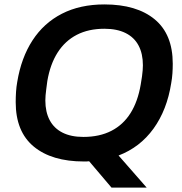

<svg xmlns="http://www.w3.org/2000/svg" viewBox="-20 -718 822 868"><path d="M484 130 383 11Q377 12 371 12Q365 12 359 12Q214 12 132.5 -55.5Q51 -123 51 -256Q51 -280 52.5 -303Q54 -326 58 -348Q76 -457 127 -535.5Q178 -614 260 -656Q342 -698 452 -698Q598 -698 679.5 -630.5Q761 -563 761 -430Q761 -408 759.5 -386Q758 -364 754 -342Q735 -221 674 -136.5Q613 -52 516 -15L643 130ZM357 -99Q430 -99 483.5 -126.5Q537 -154 570 -206.5Q603 -259 616 -335Q620 -357 622 -372.5Q624 -388 625 -400Q626 -412 626 -423Q626 -475 606.5 -512Q587 -549 548 -568.5Q509 -588 452 -588Q380 -588 327 -560.5Q274 -533 240.5 -480.5Q207 -428 194 -352Q191 -330 189 -314Q187 -298 186 -286.5Q185 -275 185 -264Q185 -212 204.5 -175Q224 -138 262.5 -118.5Q301 -99 357 -99Z"/></svg>

Font: Archivo Variable SemiBold
Style: Italic
Weight: 600
Italic angle: -10°
Designer: Hector Gatti
Foundry: Omnibus-Type
Version: Version 2.001